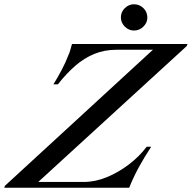

<svg xmlns="http://www.w3.org/2000/svg" viewBox="-71 -879 898 899"><path d="M-51 0 -48 -9 645 -646H474Q418 -646 370.5 -626.5Q323 -607 281.5 -571Q240 -535 200 -484H179Q199 -516 217.5 -551Q236 -586 249 -620Q255 -633 258.5 -646Q262 -659 266 -673H807L803 -663L108 -27H321Q375 -27 429.5 -49.5Q484 -72 532.5 -109Q581 -146 616 -192H637Q604 -142 578.5 -95Q553 -48 534 0ZM556 -736Q532 -736 513.5 -754.5Q495 -773 495 -797Q495 -823 513.5 -841Q532 -859 556 -859Q582 -859 600.5 -841Q619 -823 619 -796Q619 -773 600.5 -754.5Q582 -736 556 -736Z"/></svg>

Font: Ibarra Real Nova Medium
Style: Italic
Weight: 500
Italic angle: -22°
Designer: Jose Maria Ribagorda & Octavio Pardo
Foundry: Octavio Pardo
Version: Version 2.000